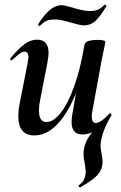

<svg xmlns="http://www.w3.org/2000/svg" viewBox="-20 -564 514 818"><path d="M148 -453Q146 -453 144 -456Q142 -459 143 -461Q193 -542 242 -542Q252 -542 288 -532Q306 -526 326.5 -521.5Q347 -517 363 -517Q384 -517 397.5 -523Q411 -529 426 -544H427Q430 -544 432 -541.5Q434 -539 433 -537Q403 -488 383.5 -472Q364 -456 338 -456Q322 -456 282 -468Q278 -469 255.5 -475Q233 -481 213 -481Q191 -481 180.5 -476.5Q170 -472 161.5 -464.5Q153 -457 150 -454ZM58 -69Q58 -95 63 -119L98 -297Q101 -312 101 -321Q101 -344 85 -344Q75 -344 63.5 -335.5Q52 -327 33 -309Q31 -307 29 -307Q26 -307 24 -310.5Q22 -314 25 -317Q59 -357 84.5 -376Q110 -395 138 -395Q187 -395 187 -338Q187 -324 182 -297L151 -138Q146 -116 146 -93Q146 -44 178 -44Q207 -44 238 -82.5Q269 -121 296 -196Q323 -271 340 -374L358 -373Q339 -255 304 -168Q269 -81 223.5 -34Q178 13 127 13Q58 13 58 -69ZM321 234Q318 234 315.5 230Q313 226 316 225Q331 214 336.5 203.5Q342 193 344 180Q345 176 345 167Q345 156 341 132Q336 112 336 92Q336 81 337 75Q341 49 353.5 27Q366 5 398 -29L394 -13Q381 -3 364.5 3Q348 9 332 9Q285 9 285 -44Q285 -59 288 -77L340 -374Q345 -394 396 -394Q413 -394 421 -391.5Q429 -389 429 -386L425 -365Q415 -318 414 -312L373 -89Q371 -80 371 -67Q371 -40 388 -40Q409 -40 446 -80Q447 -81 449 -81Q452 -81 454 -77.5Q456 -74 454 -71Q416 -9 409 46Q407 62 413 92Q419 125 416 139Q413 162 394 183Q375 204 322 234Z"/></svg>

Font: Cormorant Infant
Style: Bold Italic
Weight: 700
Italic angle: -10°
Designer: Christian Thalmann (Catharsis Fonts)
Foundry: Catharsis Fonts
Version: Version 4.000